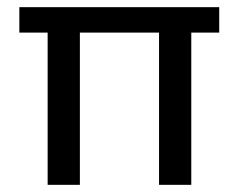

<svg xmlns="http://www.w3.org/2000/svg" viewBox="-20 -516 668 536"><path d="M113 0V-425H34V-496H592V-425H514V0H424V-425H203V0Z"/></svg>

Font: HostGroteskRegular
Style: Regular
Weight: 400
Designer: Doukan Karapınar based on Poppins by Indian Type Foundry, Jonny Pinhorn
Foundry: Element Type
Version: Version 1.001; ttfautohint (v1.8.4.7-5d5b)